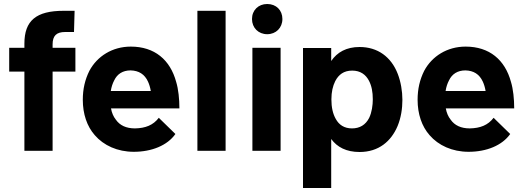

<svg xmlns="http://www.w3.org/2000/svg" viewBox="-20 -754 2625 960"><path d="M357 -515H243V-532C243 -575 262 -594 306 -594H350L353 -700H298C161 -700 102 -651 102 -536V-515H26V-396H102V0H243V-396H357Z M655 -112C611 -112 579 -127 559 -156C547 -171 539 -190 535 -212H877C877 -259 872 -308 861 -344C831 -455 753 -521 634 -521C542 -521 466 -473 427 -400C405 -356 394 -309 394 -255C394 -184 415 -122 454 -78C498 -27 567 5 649 5C739 5 817 -27 857 -84L774 -165C746 -128 707 -113 655 -112ZM633 -402C674 -401 703 -383 720 -346C726 -333 731 -317 734 -299H534C537 -319 543 -337 551 -352C566 -384 594 -402 633 -402Z M967 0H1108V-700H967Z M1316 -583C1360 -583 1392 -615 1392 -659C1392 -703 1361 -734 1316 -734C1272 -734 1240 -703 1240 -659C1240 -615 1272 -583 1316 -583ZM1242 0H1383V-515H1242Z M1969 -384C1936 -470 1868 -519 1778 -519C1712 -519 1666 -493 1636 -449V-514H1495V186H1636V-59C1666 -18 1712 6 1778 6C1874 6 1936 -48 1968 -124C1985 -165 1992 -211 1992 -255C1992 -298 1984 -345 1969 -384ZM1826 -165C1808 -129 1778 -112 1740 -112C1701 -112 1675 -130 1659 -159C1644 -185 1637 -218 1637 -257C1637 -294 1644 -324 1656 -348C1673 -381 1699 -401 1741 -401C1782 -401 1809 -381 1825 -350C1838 -325 1844 -295 1844 -257C1844 -228 1839 -192 1826 -165Z M2329 -112C2285 -112 2253 -127 2233 -156C2221 -171 2213 -190 2209 -212H2551C2551 -259 2546 -308 2535 -344C2505 -455 2427 -521 2308 -521C2216 -521 2140 -473 2101 -400C2079 -356 2068 -309 2068 -255C2068 -184 2089 -122 2128 -78C2172 -27 2241 5 2323 5C2413 5 2491 -27 2531 -84L2448 -165C2420 -128 2381 -113 2329 -112ZM2307 -402C2348 -401 2377 -383 2394 -346C2400 -333 2405 -317 2408 -299H2208C2211 -319 2217 -337 2225 -352C2240 -384 2268 -402 2307 -402Z"/></svg>

Font: Arthouse Owned
Style: Bold
Weight: 700
Designer: Jeremy Tribby
Foundry: Tribby Type
Version: Version 1.000;PS 001.000;hotconv 1.0.88;makeotf.lib2.5.64775